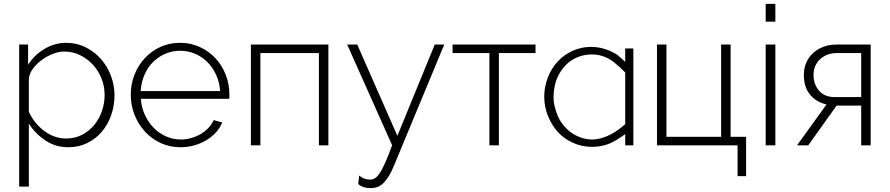

<svg xmlns="http://www.w3.org/2000/svg" viewBox="-20 -750 4593 991"><path d="M333 10Q266 10 213.5 -25.5Q161 -61 129 -112V213H79V-520H125V-416Q157 -466 209.5 -497.5Q262 -529 322 -529Q376 -529 422 -506Q468 -483 501 -445.5Q534 -408 552.5 -359Q571 -310 571 -259Q571 -205 554 -156Q537 -107 505.5 -70Q474 -33 430 -11.5Q386 10 333 10ZM321 -35Q366 -35 403 -54Q440 -73 466 -104.5Q492 -136 506 -176.5Q520 -217 520 -259Q520 -304 504 -344.5Q488 -385 459.5 -416Q431 -447 393 -465.5Q355 -484 312 -484Q285 -484 254.5 -472.5Q224 -461 197 -441.5Q170 -422 151 -397Q132 -372 129 -344V-173Q142 -144 162 -119Q182 -94 207 -75Q232 -56 261 -45.5Q290 -35 321 -35Z M912 10Q857 10 810 -11.5Q763 -33 728.5 -70.5Q694 -108 674.5 -157Q655 -206 655 -262Q655 -317 674.5 -365.5Q694 -414 728 -450.5Q762 -487 808.5 -508Q855 -529 909 -529Q964 -529 1011 -507.5Q1058 -486 1092 -449.5Q1126 -413 1145 -364.5Q1164 -316 1164 -262Q1164 -257 1164 -249.5Q1164 -242 1163 -240H707Q710 -195 728 -156.5Q746 -118 773.5 -90Q801 -62 837 -46Q873 -30 914 -30Q941 -30 967 -37.5Q993 -45 1015.5 -58Q1038 -71 1055.5 -89.5Q1073 -108 1083 -130L1127 -118Q1116 -90 1094.5 -66.5Q1073 -43 1044.5 -26Q1016 -9 982 0.5Q948 10 912 10ZM1116 -280Q1113 -326 1095.5 -364Q1078 -402 1050.5 -429.5Q1023 -457 987 -472.5Q951 -488 910 -488Q869 -488 833 -472.5Q797 -457 769.5 -429.5Q742 -402 725.5 -363.5Q709 -325 706 -280Z M1675 0H1626V-476H1324V0H1275V-520H1675Z M1834 156Q1858 177 1890 177Q1904 177 1916 169.5Q1928 162 1941 142Q1954 122 1969 88Q1984 54 2004 0L1772 -520H1824L2031 -49L2224 -520H2273L2016 99Q2002 134 1988 157Q1974 180 1959.5 194.5Q1945 209 1928.5 215Q1912 221 1893 221Q1853 221 1829 200Z M2555 0H2506V-476H2316V-520H2744V-476H2555Z M3207 -500H3249V0H3207V-58Q3192 -46 3161 -27Q3132 -9 3102 -1Q3070 8 3035 8Q2984 8 2937 -13Q2892 -33 2859 -69Q2828 -103 2808 -152Q2789 -199 2789 -252Q2789 -301 2808 -351Q2825 -396 2859 -433Q2890 -467 2936 -488Q2980 -508 3032 -508Q3081 -508 3129 -487Q3158 -474 3171 -463Q3203 -435 3207 -431ZM3134 -57Q3171 -77 3207 -109V-376Q3184 -400 3150 -428Q3130 -444 3107 -454Q3073 -469 3037 -469Q3035 -469 3033 -469Q2995 -469 2959 -454Q2925 -440 2899 -413Q2873 -386 2857 -350Q2842 -317 2838 -270Q2837 -259 2837 -248Q2837 -223 2842 -204Q2852 -166 2859 -151Q2875 -116 2902 -88Q2928 -61 2963 -46Q3000 -30 3033 -30Q3035 -30 3037 -30Q3061 -30 3087 -38Q3114 -46 3134 -57Z M3371 -520H3420V-44H3702V-520H3751V-44H3831V159H3787V0H3371Z M3932 0V-520H3982V0ZM3932 -638V-730H3982V-638Z M4246 -211Q4195 -222 4162 -260.5Q4129 -299 4129 -364Q4129 -397 4141 -425.5Q4153 -454 4175.5 -475Q4198 -496 4228.5 -508Q4259 -520 4297 -520H4474V0H4425V-205H4298L4152 0H4094ZM4425 -249V-476H4299Q4273 -476 4251.5 -468Q4230 -460 4213.5 -445Q4197 -430 4188 -409.5Q4179 -389 4179 -364Q4179 -315 4207.5 -282Q4236 -249 4287 -249Z"/></svg>

Font: Oxford Sans
Style: Regular
Weight: 300
Designer: Matt McInerney, Pablo Impallari, Rodrigo Fuenzalida
Foundry: Matt McInerney, Pablo Impallari, Rodrigo Fuenzalida
Version: Version 3.000g; ttfautohint (v1.5) -l 8 -r 28 -G 28 -x 14 -D